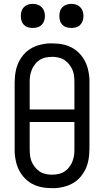

<svg xmlns="http://www.w3.org/2000/svg" viewBox="-20 -968 540 996"><path d="M250 8Q235 8 219.5 6.5Q204 5 189 1.5Q174 -2 160 -8Q146 -14 133.5 -22.5Q121 -31 110 -42Q99 -53 90.5 -65.5Q82 -78 75.5 -92Q69 -106 65 -121Q61 -136 58.5 -153.5Q56 -171 56 -182V-540Q56 -555 57.5 -570.5Q59 -586 62 -601Q65 -616 70.5 -630.5Q76 -645 83.5 -658Q91 -671 101 -683Q111 -695 123 -704.5Q135 -714 148.5 -721Q162 -728 176.5 -732.5Q191 -737 208.5 -740Q226 -743 237 -743H250Q265 -743 280.5 -741.5Q296 -740 311 -736.5Q326 -733 340 -727Q354 -721 366.5 -712.5Q379 -704 390 -693Q401 -682 409.5 -669.5Q418 -657 424.5 -643Q431 -629 435 -614Q439 -599 441.5 -581.5Q444 -564 444 -554V-195Q444 -180 442.5 -164.5Q441 -149 438 -134Q435 -119 429.5 -104.5Q424 -90 416.5 -77Q409 -64 399 -52Q389 -40 377 -30.5Q365 -21 351.5 -14Q338 -7 323.5 -2.5Q309 2 291.5 5Q274 8 264 8ZM366 -400V-540Q366 -550 365.5 -559.5Q365 -569 363.5 -578.5Q362 -588 359 -597Q356 -606 351.5 -614.5Q347 -623 341 -631Q335 -639 328 -645.5Q321 -652 313 -657.5Q305 -663 296 -666Q287 -669 276 -671Q265 -673 259 -673H250Q240 -673 230.5 -672Q221 -671 211.5 -668.5Q202 -666 193.5 -661.5Q185 -657 177.5 -651Q170 -645 164 -637.5Q158 -630 153 -622Q148 -614 144.5 -605Q141 -596 138.5 -586.5Q136 -577 135 -566Q134 -555 134 -549V-400ZM242 -62H250Q260 -62 269.5 -63Q279 -64 288.5 -66.5Q298 -69 306.5 -73.5Q315 -78 322.5 -84Q330 -90 336 -97.5Q342 -105 347 -113Q352 -121 355.5 -130Q359 -139 361.5 -148.5Q364 -158 365 -169Q366 -180 366 -187V-335H134V-195Q134 -185 134.5 -175.5Q135 -166 136.5 -156.5Q138 -147 141 -138Q144 -129 148.5 -120.5Q153 -112 159 -104Q165 -96 172 -89.5Q179 -83 187 -77.5Q195 -72 204 -69Q213 -66 224 -64Q235 -62 242 -62ZM350 -823Q337 -823 325 -826.5Q313 -830 304 -839Q295 -848 291.5 -860Q288 -872 288 -885Q288 -898 291.5 -910Q295 -922 304 -931Q313 -940 325 -944Q337 -948 350 -948Q363 -948 375 -944Q387 -940 396 -931Q405 -922 409 -910Q413 -898 413 -885Q413 -872 409 -860Q405 -848 396 -839Q387 -830 375 -826.5Q363 -823 350 -823ZM150 -823Q137 -823 125 -826.5Q113 -830 104 -839Q95 -848 91.5 -860Q88 -872 88 -885Q88 -898 91.5 -910Q95 -922 104 -931Q113 -940 125 -944Q137 -948 150 -948Q163 -948 175 -944Q187 -940 196 -931Q205 -922 209 -910Q213 -898 213 -885Q213 -872 209 -860Q205 -848 196 -839Q187 -830 175 -826.5Q163 -823 150 -823Z"/></svg>

Font: Iosevka MaddieWtf
Style: Regular
Weight: 400
Monospace: yes
Designer: Belleve Invis
Foundry: Belleve Invis
Version: Version 31.3.0; ttfautohint (v1.8.3)